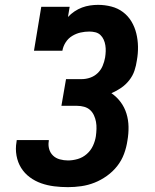

<svg xmlns="http://www.w3.org/2000/svg" viewBox="-20 -763 640 791"><path d="M260 8Q231 8 203 4.5Q175 1 149.5 -8Q124 -17 102.5 -33Q81 -49 67 -71.5Q53 -94 48 -122Q43 -150 48 -178Q48 -180 48.5 -182Q49 -184 49 -186H181Q181 -185 181 -184Q181 -183 181 -182Q178 -165 182.5 -149Q187 -133 198.5 -122Q210 -111 226.5 -106.5Q243 -102 260 -102Q280 -102 300.5 -108Q321 -114 337.5 -128.5Q354 -143 363 -162.5Q372 -182 375 -202Q377 -217 377.5 -232Q378 -247 375.5 -261Q373 -275 367 -288Q361 -301 351 -310Q341 -319 327 -323Q313 -327 298 -327H233L252 -437H316Q334 -437 351.5 -443Q369 -449 382.5 -462Q396 -475 403 -492Q410 -509 413 -526Q415 -539 415.5 -551.5Q416 -564 414 -576.5Q412 -589 407 -600Q402 -611 393.5 -619Q385 -627 373 -630Q361 -633 348 -633Q330 -633 312 -629Q294 -625 277.5 -615Q261 -605 250.5 -588.5Q240 -572 237 -554H120L150 -735H267L260 -693Q272 -706 287 -716Q302 -726 318 -732Q334 -738 351 -740.5Q368 -743 384 -743Q412 -743 439 -736Q466 -729 487 -713Q508 -697 521.5 -674.5Q535 -652 541.5 -625.5Q548 -599 548.5 -571Q549 -543 544 -515Q541 -493 534 -472Q527 -451 512.5 -432.5Q498 -414 479 -401Q460 -388 439 -379Q461 -364 477 -342.5Q493 -321 501 -295Q509 -269 509.5 -240.5Q510 -212 505 -184Q501 -156 491 -129Q481 -102 463 -79Q445 -56 420.5 -38.5Q396 -21 369.5 -10.5Q343 0 315 4Q287 8 260 8Z"/></svg>

Font: Iosevka Etoile XBdObl
Style: Regular
Weight: 800
Italic angle: -9°
Designer: Belleve Invis
Foundry: Belleve Invis
Version: Version 15.5.2; ttfautohint (v1.8.4)